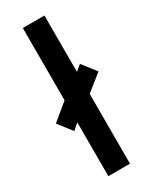

<svg xmlns="http://www.w3.org/2000/svg" viewBox="-222 -806 677 853"><g transform="rotate(-30 117.0 -380.0)"><path d="M62 0V-276L31 -249L-23 -319L62 -389V-760H173V-471L202 -495L257 -425L173 -358V0Z"/></g></svg>

Font: Noto Sans Malayalam ExtraCondensed SemiBold
Style: Regular
Weight: 600
Width: 2
Designer: Jelle Bosma - Monotype Design Team
Foundry: Monotype Imaging Inc.
Version: Version 2.104; ttfautohint (v1.8.4.7-5d5b)